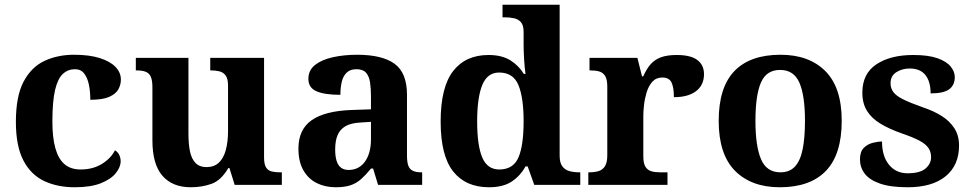

<svg xmlns="http://www.w3.org/2000/svg" viewBox="-20 -780 4106 810"><path d="M295 10Q222 10 166 -16.5Q110 -43 78.5 -103.5Q47 -164 47 -266Q47 -374 79.5 -435.5Q112 -497 167.5 -523Q223 -549 292 -549Q357 -549 401 -535Q445 -521 467.5 -497.5Q490 -474 490 -444Q490 -423 479.5 -403.5Q469 -384 441 -371.5Q413 -359 361 -359Q361 -394 355 -423Q349 -452 335 -470Q321 -488 296 -488Q267 -488 245.5 -468.5Q224 -449 212.5 -401Q201 -353 201 -267Q201 -200 213.5 -155Q226 -110 252 -87.5Q278 -65 320 -65Q372 -65 410 -88.5Q448 -112 465 -146Q477 -139 483 -126.5Q489 -114 489 -100Q489 -75 468.5 -49.5Q448 -24 405.5 -7Q363 10 295 10Z M785 10Q707.4 10 665.2 -38.5Q623 -87 623 -188V-412Q623 -441 616 -456.5Q609 -472 594 -477.5Q579 -483 555 -483H553V-536H775V-216Q775 -172.6 781.5 -141.3Q788 -110 804.8 -92.5Q821.6 -75 850.8 -75Q883 -75 903 -93.5Q923 -112 932.5 -146.7Q942 -181.4 942 -227V-419Q942 -447.9 932 -461.5Q922 -475 905.8 -479Q889.7 -483 869.6 -483H867V-536H1094V-115.6Q1094 -87 1102.5 -73.5Q1111 -60 1126.7 -56.5Q1142.4 -53 1161 -53H1169V0H970L948 -71H943.1Q913 -19 872.5 -4.5Q832 10 785 10Z M1396 10Q1352 10 1316.5 -7.5Q1281 -25 1260 -61.4Q1239 -97.7 1239 -153Q1239 -234 1295 -273Q1351 -312 1463 -316L1545 -318.8V-374Q1545 -407.6 1541 -433.3Q1537 -459 1524 -473.5Q1511 -488 1483.5 -488Q1458 -488 1443 -474Q1428 -460 1422 -435.5Q1416 -411 1416 -380Q1349 -380 1315 -395Q1281 -410 1281 -447Q1281 -483.8 1309 -505.9Q1337 -528 1383.9 -538.5Q1430.8 -549 1486.8 -549Q1592 -549 1644.5 -511Q1697 -473 1697 -379.4V-124.1Q1697 -96.6 1702.5 -81.3Q1708 -66 1721.7 -59.5Q1735.4 -53 1757 -53H1761V0H1575L1554 -69H1545.4Q1523 -42 1503.5 -24.5Q1484 -7 1459 1.5Q1434 10 1396 10ZM1450.8 -63Q1480 -63 1500.8 -78.7Q1521.7 -94.3 1533.3 -123.3Q1545 -152.3 1545 -191V-266L1500 -263Q1460 -261 1436.9 -247.3Q1413.9 -233.5 1403.9 -209.3Q1394 -185.1 1394 -149.4Q1394 -121 1400 -101.5Q1406 -82 1418.8 -72.5Q1431.6 -63 1450.8 -63Z M2043 10Q1945 10 1892 -56.5Q1839 -123 1839 -267Q1839 -412 1891.5 -480Q1944 -548 2041 -548Q2097 -548 2133 -525.5Q2169 -503 2190 -468H2197Q2193 -496.5 2191 -531.2Q2189 -566 2189 -590V-645Q2189 -673 2178 -686Q2167 -699 2148.5 -703Q2130 -707 2108 -707H2100V-760H2341V-123Q2341 -93 2352.5 -78Q2364 -63 2382.8 -58Q2401.6 -53 2424 -53H2428V0H2234L2206 -78H2197Q2175 -38 2138.7 -14Q2102.4 10 2043 10ZM2086.3 -65Q2145 -65 2167 -115.3Q2189 -165.6 2189 -269Q2189 -368.2 2167.1 -421.1Q2145.3 -474 2085.7 -474Q2036 -474 2014.5 -421.1Q1993 -368.1 1993 -268Q1993 -166.5 2014.4 -115.8Q2035.9 -65 2086.3 -65Z M2462 0V-53H2465Q2488 -53 2504.9 -58Q2521.9 -63 2531.9 -78.5Q2542 -94 2542 -125V-415Q2542 -445 2533 -459.5Q2524 -474 2508 -478.5Q2492 -483 2470 -483H2467V-536H2669L2688.5 -458H2693.7Q2707 -488 2724 -508Q2741 -528 2767.5 -538Q2794 -548 2835 -548Q2893.6 -548 2921.8 -526.9Q2950 -505.8 2950 -467Q2950 -421 2916.5 -395.5Q2883 -370 2823 -370Q2823 -411 2813 -432Q2803 -453 2774 -453Q2748 -453 2732 -435Q2716 -417 2708 -390.5Q2700 -364 2697 -337Q2694 -310 2694 -293V-120Q2694 -91 2703 -76.5Q2712 -62 2728 -57.5Q2744 -53 2764 -53H2796V0Z M3269.6 10Q3150 10 3081 -59.3Q3012 -128.7 3012 -270.3Q3012 -411 3078.1 -480Q3144.2 -549 3273 -549Q3393 -549 3462 -480Q3531 -411 3531 -270.3Q3531 -128.7 3464.5 -59.3Q3398 10 3269.6 10ZM3272.2 -53Q3311 -53 3333.7 -77.4Q3356.3 -101.7 3366.2 -150.5Q3376 -199.2 3376 -270Q3376 -377 3352.5 -431Q3329 -485 3271 -485Q3213 -485 3190 -431.2Q3167 -377.5 3167 -270Q3167 -164 3190.5 -108.5Q3214 -53 3272.2 -53Z M3809 10Q3737 10 3692.5 -5.5Q3648 -21 3628 -47.5Q3608 -74 3608 -107Q3608 -140 3624 -156Q3640 -172 3662 -177.5Q3684 -183 3701 -183Q3701 -121 3730.5 -85Q3760 -49 3809 -49Q3861 -49 3884.5 -69Q3908 -89 3908 -117Q3908 -139 3897 -155.5Q3886 -172 3859 -186.5Q3832 -201 3785 -217Q3731 -236 3694 -258.5Q3657 -281 3637.5 -312.5Q3618 -344 3618 -389Q3618 -469 3677 -508.5Q3736 -548 3833 -548Q3896 -548 3934.5 -534.5Q3973 -521 3990.5 -499.5Q4008 -478 4008 -455Q4008 -421 3984.5 -403.5Q3961 -386 3906 -386Q3906 -436 3884 -463.5Q3862 -491 3818 -491Q3786 -491 3761.5 -475.5Q3737 -460 3737 -429Q3737 -408 3748.5 -392Q3760 -376 3790 -361Q3820 -346 3874 -327Q3919 -312 3953 -290.5Q3987 -269 4006.5 -238.5Q4026 -208 4026 -166Q4026 -83 3969.5 -36.5Q3913 10 3809 10Z"/></svg>

Font: Noto Serif Gujarati
Style: Regular
Weight: 400
Designer: Universal Thirst, Indian Type Foundry and the Monotype Design Team
Foundry: Monotype Imaging Inc.
Version: Version 2.102